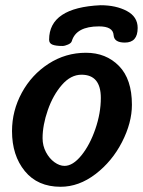

<svg xmlns="http://www.w3.org/2000/svg" viewBox="-20 -694 548 735"><path d="M507 -587Q507 -531 458 -531Q417 -531 415 -559Q413 -593 359 -593Q272 -593 255 -537Q253 -529 240.5 -523.5Q228 -518 219 -518Q194 -518 181 -523Q168 -528 168 -542Q168 -665 365 -674Q424 -674 465.5 -652Q507 -630 507 -587ZM26 -192Q26 -270 63.5 -339Q101 -408 166 -450Q231 -492 309 -492Q386 -492 435.5 -441.5Q485 -391 485 -293Q485 -224 447 -150Q409 -76 345.5 -27.5Q282 21 212 21Q124 21 75 -39Q26 -99 26 -192ZM366 -319Q366 -408 292 -408Q251 -408 217 -369Q183 -330 163 -272.5Q143 -215 143 -165Q143 -136 156 -111.5Q169 -87 188.5 -73Q208 -59 227 -59Q259 -59 291.5 -99Q324 -139 345 -200Q366 -261 366 -319Z"/></svg>

Font: Sriracha
Style: Regular
Weight: 400
Designer: Suppakit Chalermlarp
Version: Version 1.002g